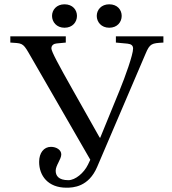

<svg xmlns="http://www.w3.org/2000/svg" viewBox="-20 -861 802 893"><path d="M222 -787C222 -759 243 -732 280 -732C318 -732 338 -759 338 -787C338 -815 318 -841 280 -841C243 -841 222 -815 222 -787ZM430 -787C430 -759 451 -732 488 -732C526 -732 546 -759 546 -787C546 -815 526 -841 488 -841C451 -841 430 -815 430 -787ZM28 -663 57 -661C94 -658 96 -644 136 -576L400 -118L389 -95C370 -56 330 -23 298 -23C252 -23 239 -44 239 -67C239 -92 265 -120 265 -143C265 -164 242 -178 217 -178C184 -178 162 -150 162 -108C162 -44 203 12 289 12C320 12 392 9 432 -85L657 -611C677 -659 686 -660 740 -663V-692H519V-663L573 -658C591 -656 599 -649 599 -635C599 -607 563 -506 536 -440L446 -220L443 -222L320 -440C250 -564 219 -622 219 -636C219 -651 231 -658 244 -659L286 -663V-692H28Z"/></svg>

Font: Lingua Franca
Style: Regular
Weight: 400
Version: Version 1.19